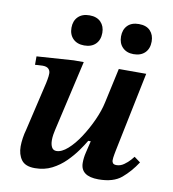

<svg xmlns="http://www.w3.org/2000/svg" viewBox="-79 -748 744 828"><g transform="rotate(10 293.5 -334.0)"><path d="M128 11Q86 11 69 -12.5Q52 -36 52 -71Q52 -88 55 -108Q58 -128 63 -145L113 -359Q113 -359 116 -374.5Q119 -390 119 -402Q119 -414 111 -422Q103 -430 85 -430Q73 -430 64.5 -429Q56 -428 52 -428V-465L213 -476H257L186 -166Q184 -159 182 -145.5Q180 -132 180 -121Q180 -102 186.5 -90Q193 -78 207 -78Q230 -78 256.5 -101.5Q283 -125 307.5 -162.5Q332 -200 351 -242Q370 -284 378 -322L411 -473H531L459 -123Q459 -123 456 -107Q453 -91 453 -80Q453 -74 457 -68.5Q461 -63 473 -63Q490 -63 505.5 -74Q521 -85 531.5 -97Q542 -109 544 -112L571 -92Q543 -49 507.5 -19Q472 11 407 11Q328 11 328 -48Q328 -70 333.5 -92.5Q339 -115 346 -145H335Q324 -126 305.5 -100Q287 -74 261.5 -48.5Q236 -23 203 -6Q170 11 128 11ZM246 -547Q215 -547 197 -565Q179 -583 179 -613Q179 -643 197 -661Q215 -679 247 -679Q279 -679 296.5 -661Q314 -643 314 -614Q314 -583 296 -565Q278 -547 246 -547ZM462 -547Q432 -547 414 -565Q396 -583 396 -613Q396 -643 413.5 -661Q431 -679 463 -679Q496 -679 513 -661Q530 -643 530 -614Q530 -583 512 -565Q494 -547 462 -547Z"/></g></svg>

Font: STIX Two Text SemiBold
Style: Italic
Weight: 600
Italic angle: -12°
Designer: Ross Mills, John Hudson & Paul Hanslow, Tiro Typeworks Ltd; with prior portions MicroPress Inc. and Coen Hoffman, Elsevi
Foundry: Tiro Typeworks Ltd
Version: Version 2.13 b171